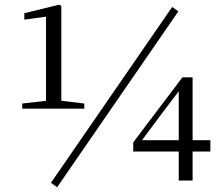

<svg xmlns="http://www.w3.org/2000/svg" viewBox="-20 -757 931 805"><path d="M73.2 -301.3V-322.9L178.1 -334.9H234.1L333.4 -322.9V-301.3ZM172.9 -301.3V-686.9L82 -674.7V-701.6L228.3 -737.5L237.1 -731.5V-301.3ZM729.4 0V-139.2V-154.3V-383.4H722.4L754.9 -407.9L659.3 -282.1L565.2 -155.5L569.9 -181.2V-169.2H862V-121.6H538.6V-160.1L744.9 -432.9H787.5V0ZM219.6 27.9 193.5 9.6 701.8 -727.7 727.9 -709.4Z"/></svg>

Font: Early Summer Mincho VF
Style: Regular
Weight: 250
Designer: GuiWonder
Version: Version 1.002